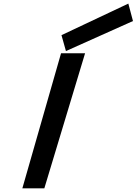

<svg xmlns="http://www.w3.org/2000/svg" viewBox="-20 -1029 747 1049"><path d="M313.5 -737.8H444.8L222.2 0H102.1ZM681.2 -1009.3 706.5 -914.1 340.3 -750 315.9 -836.9Z"/></svg>

Font: Cantarell
Style: Bold Italic
Weight: 700
Italic angle: -16°
Designer: Dave Crossland
Version: Version 1.004